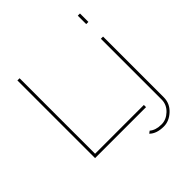

<svg xmlns="http://www.w3.org/2000/svg" viewBox="-233 -900 1241 1241"><g transform="rotate(-45 387.5 -280.0)"><path d="M565 0H99V-710H119V-20H565ZM558 170Q492 170 458 136L474 124Q504 150 557 150Q600 150 635.5 116.5Q671 83 671 36V-519H691V36Q691 92 649 131Q607 170 558 170ZM691 -653H671V-730H691Z"/></g></svg>

Font: Raleway
Style: Thin
Weight: 100
Designer: Matt McInerney, Pablo Impallari, Rodrigo Fuenzalida
Foundry: Matt McInerney, Pablo Impallari, Rodrigo Fuenzalida
Version: Version 3.000